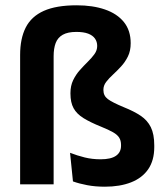

<svg xmlns="http://www.w3.org/2000/svg" viewBox="-20 -696 633 725"><path d="M56 -488.5Q56 -550.5 77.2 -592.2Q98.5 -634 145.5 -655Q192.5 -676 269.5 -676Q330.5 -676 376.2 -660.2Q422 -644.5 447.8 -612.8Q473.5 -581 473.5 -533Q473.5 -504 463 -482.8Q452.5 -461.5 437.2 -445Q422 -428.5 406.8 -414.5Q391.5 -400.5 381 -386.8Q370.5 -373 370.5 -357.5V-355.5Q370.5 -334.5 387 -322Q403.5 -309.5 448 -291Q485.5 -276 511 -259Q536.5 -242 549.5 -215.8Q562.5 -189.5 562.5 -147V-140.5Q562.5 -90.5 539.8 -57.2Q517 -24 475 -7.5Q433 9 376 9Q339.5 9 309.2 3.2Q279 -2.5 255.5 -11L244.5 -119Q271.5 -108.5 299.8 -101.5Q328 -94.5 360 -94.5Q399 -94.5 418 -107.8Q437 -121 437 -145.5V-149Q437 -165 430.2 -176Q423.5 -187 407 -196.5Q390.5 -206 362 -217.5Q321 -234 295.2 -250Q269.5 -266 257.8 -287.5Q246 -309 246 -342.5V-344.5Q246 -372 256.2 -393.2Q266.5 -414.5 281.5 -431.2Q296.5 -448 311.5 -462.8Q326.5 -477.5 336.8 -491.8Q347 -506 347 -522.5Q347 -538.5 338.5 -550.5Q330 -562.5 312.8 -569Q295.5 -575.5 268.5 -575.5Q236 -575.5 217 -564.8Q198 -554 190.2 -533.5Q182.5 -513 182.5 -483.5V0H56Z"/></svg>

Font: Anek Telugu Medium SemiBold
Style: Regular
Weight: 600
Version: Version 1.003